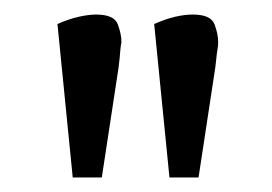

<svg xmlns="http://www.w3.org/2000/svg" viewBox="-20 -738 374 264"><path d="M59 -705Q75 -712 88.5 -715Q102 -718 112 -718Q137 -718 142 -704.5Q147 -691 147 -680Q146 -675 145.5 -669.5Q145 -664 144.5 -658Q144 -652 143 -645L120 -494H80ZM192 -705Q208 -712 221 -715Q234 -718 245 -718Q270 -718 275 -704.5Q280 -691 280 -680Q280 -675 279 -669.5Q278 -664 277.5 -658Q277 -652 276 -645L253 -494H213Z"/></svg>

Font: Faustina VF Beta
Style: Regular
Weight: 400
Designer: Alfonso Garcia
Foundry: Omnibus-Type
Version: Version 1.006